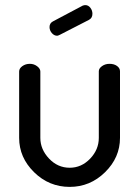

<svg xmlns="http://www.w3.org/2000/svg" viewBox="-20 -724 545 752"><path d="M328 -646 215 -588Q207 -584 204 -584Q192 -584 183 -594.5Q174 -605 174 -618Q174 -633 187 -640L304 -702Q310 -704 314 -704Q326 -704 334 -693.5Q342 -683 342 -670Q342 -653 328 -646ZM253 8Q172 8 113.5 -49.5Q55 -107 55 -184V-444Q55 -456 67.5 -465Q80 -474 97 -474Q113 -474 125.5 -464.5Q138 -455 138 -444V-184Q138 -139 172 -103Q206 -67 253 -67Q299 -67 333 -102.5Q367 -138 367 -184V-445Q367 -456 379.5 -465Q392 -474 409 -474Q427 -474 438.5 -465.5Q450 -457 450 -445V-184Q450 -107 391.5 -49.5Q333 8 253 8Z"/></svg>

Font: Dosis
Style: Medium
Weight: 500
Designer: Edgar Tolentino, Pablo Impallari, Igino Marini
Foundry: Edgar Tolentino, Pablo Impallari, Igino Marini
Version: Version 1.007